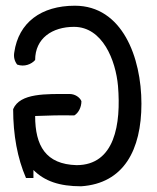

<svg xmlns="http://www.w3.org/2000/svg" viewBox="-20 -634 550 672"><path d="M475 -271C475 -109 413 8 264 18C188 18 136 0 97 -39V-11H71C41 -80 26 -162 26 -252C50 -309 142 -305 224 -305C242 -305 259 -294 265 -280C265 -258 254 -238 240 -230C192 -231 151 -230 103 -228C103 -124 140 -59 248 -56C382 -56 404 -200 393 -333C385 -423 339 -540 239 -540C163 -540 103 -500 103 -424C90 -409 65 -399 40 -408C31 -420 27 -434 30 -451C45 -555 124 -614 242 -614C408 -614 475 -433 475 -271Z"/></svg>

Font: Snowfall
Style: Rev
Weight: 400
Designer: Jasper
Foundry: Cannot Into Space Fonts
Version: Version 0.9